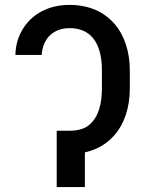

<svg xmlns="http://www.w3.org/2000/svg" viewBox="-20 -757 588 777"><path d="M233.7 -133.9H261C418.3 -133.9 505.3 -245.7 505.3 -398.4V-471.9C505.3 -625 418 -737.2 261 -737.2C175.8 -737.2 109 -699.9 72.1 -639.2C53.3 -608.7 43.3 -573.9 42.3 -534.8H148.8C152.7 -598.7 193.5 -643.1 261.7 -643.1C362.2 -643.5 392.8 -561.1 392.4 -471.9V-398.4C392.4 -340.2 380 -285.2 342.3 -252.5C323.5 -236.2 296.5 -228 261.7 -228H233.7ZM209.5 -228V0H323.5V-228Z"/></svg>

Font: Inter 465
Style: Regular
Weight: 400
Designer: Rasmus Andersson
Foundry: rsms
Version: Version 3.019;Glyphs 3.1.2 (3151)